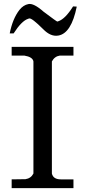

<svg xmlns="http://www.w3.org/2000/svg" viewBox="-20 -968 438 988"><path d="M356 -935Q316 -871 281 -859L275 -857Q273 -856 204 -908Q153 -953 126 -947Q100 -942 80 -917Q45 -872 30 -796H50Q91 -860 124 -871L130 -873Q143 -877 202 -818Q241 -778 280 -785Q347 -796 375 -934ZM247 -652Q261 -678 288 -682H358V-727H40V-682H105Q148 -675 152 -652V-75Q139 -50 111 -46L40 -45V0H358V-45H293Q254 -45 247 -75Z"/></svg>

Font: Sawarabi Mincho
Style: Regular
Weight: 400
Version: Version 1.082; ttfautohint (v1.8.4.7-5d5b)